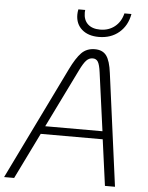

<svg xmlns="http://www.w3.org/2000/svg" viewBox="-69 -961 779 1009"><g transform="rotate(5 320.5 -456.0)"><path d="M490 -243H163L44 0H-9L280 -593Q310 -655 337.5 -683Q365 -711 408 -711Q449 -711 469 -684Q489 -657 497 -593L576 0H523ZM485 -285 443 -593Q438 -631 429 -646.5Q420 -662 401 -662Q382 -662 367.5 -647Q353 -632 334 -593L183 -285ZM300 -884Q300 -897 303 -912H339L338 -898Q338 -859 361 -837.5Q384 -816 426 -816Q471 -816 503 -841.5Q535 -867 546 -912H583Q572 -850 529 -813.5Q486 -777 422 -777Q366 -777 333 -806Q300 -835 300 -884Z"/></g></svg>

Font: KoHo Light
Style: Italic
Weight: 300
Italic angle: -10°
Version: Version 1.000; ttfautohint (v1.6)